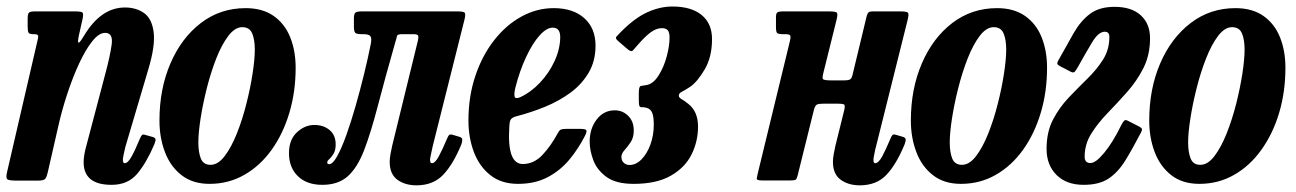

<svg xmlns="http://www.w3.org/2000/svg" viewBox="-26 -555 3981 590"><path d="M82 -520H203.5Q224.5 -520 227.8 -516.2Q231 -512.5 227.5 -495.5L217 -449Q211.5 -423.5 215.5 -423.8Q219.5 -424 232 -445Q284 -532 358 -532Q392.5 -532 416.8 -514.8Q441 -497.5 446.2 -455.8Q451.5 -414 429.5 -341L359.5 -104.5Q357.5 -97.5 354.5 -82.8Q351.5 -68 351.5 -64.5Q351.5 -53.5 357 -53.5Q367 -53.5 378.2 -73.8Q389.5 -94 403.5 -128Q407.5 -137.5 410.5 -140.2Q413.5 -143 422 -140L443.5 -134Q451.5 -131.5 452 -127Q452.5 -122.5 448 -111Q424.5 -55.5 395.8 -21.2Q367 13 317 13Q231 13 231 -56.5Q231 -66 233 -78.8Q235 -91.5 238 -102L296.5 -324Q312.5 -383 317.2 -418.5Q322 -454 297 -454Q278 -454 257.5 -428.2Q237 -402.5 217.2 -360Q197.5 -317.5 180.8 -266.8Q164 -216 153 -166.5L121 -26.5Q118 -12.5 113.5 -6.2Q109 0 91.5 0H24.5Q0.5 0 -4 -4.5Q-8.5 -9 -4 -27.5L89.5 -431.5Q93 -444.5 90 -447.2Q87 -450 80 -450H76Q64 -450 61.5 -455Q59 -460 59 -473.5V-497Q59 -512.5 63 -516.2Q67 -520 82 -520Z M464 -184.5Q464 -282 497.8 -360.2Q531.5 -438.5 591.2 -484.2Q651 -530 729 -530Q781 -530 815.2 -505.8Q849.5 -481.5 866 -440Q882.5 -398.5 882.5 -347Q882.5 -273 863.2 -208.5Q844 -144 808.8 -94.8Q773.5 -45.5 725 -17.8Q676.5 10 618 10Q566 10 531.8 -16.8Q497.5 -43.5 480.8 -87.8Q464 -132 464 -184.5ZM583.5 -117.5Q583.5 -87 591.2 -67.8Q599 -48.5 621 -48.5Q644 -48.5 664.5 -75.5Q685 -102.5 702 -145.2Q719 -188 731.2 -236.5Q743.5 -285 750.2 -329.2Q757 -373.5 757 -402.5Q757 -433 749 -452.2Q741 -471.5 718.5 -471.5Q696 -471.5 675.5 -444.5Q655 -417.5 638.2 -374.5Q621.5 -331.5 609.2 -282.8Q597 -234 590.2 -190Q583.5 -146 583.5 -117.5Z M862 -84.5Q862 -125.5 886.2 -148.2Q910.5 -171 940 -171Q968.5 -171 987 -155.2Q1005.5 -139.5 1005.5 -111.5Q1005.5 -93 999 -82.5Q992.5 -72 986 -66.2Q979.5 -60.5 979.5 -56Q979.5 -50.5 985.5 -50.5Q996.5 -50.5 1010 -74.8Q1023.5 -99 1038 -139.2Q1052.5 -179.5 1066.5 -228.5Q1080.5 -277.5 1092.8 -327.5Q1105 -377.5 1113.5 -420.5Q1117 -438.5 1111.8 -444.2Q1106.5 -450 1091 -450H1086Q1070 -450 1065.8 -454Q1061.5 -458 1061.5 -474.5V-497.5Q1061.5 -513 1066.5 -516.5Q1071.5 -520 1086.5 -520H1378Q1399 -520 1402.2 -515.8Q1405.5 -511.5 1401 -493.5L1303.5 -105Q1302 -98.5 1298.8 -83.2Q1295.5 -68 1295.5 -64.5Q1295.5 -53.5 1301 -53.5Q1311 -53.5 1322.2 -74.2Q1333.5 -95 1348 -129.5Q1351.5 -138 1354.8 -140.5Q1358 -143 1366 -140.5L1386 -134.5Q1394 -132 1394.5 -126.8Q1395 -121.5 1392 -112Q1366.5 -50 1335.8 -17.8Q1305 14.5 1254 14.5Q1218.5 14.5 1195 -2.8Q1171.5 -20 1171.5 -58Q1171.5 -67.5 1174 -81.8Q1176.5 -96 1179 -106.5L1258 -429.5Q1261 -442.5 1258.5 -446.2Q1256 -450 1244 -450H1210Q1195 -450 1194 -444.5Q1193 -439 1188.5 -424.5Q1156.5 -312 1135 -229.5Q1113.5 -147 1092.8 -93.2Q1072 -39.5 1042.5 -13.2Q1013 13 964.5 13Q916.5 13 889.2 -13.8Q862 -40.5 862 -84.5Z M1413.5 -184.5Q1413.5 -259 1434.8 -322Q1456 -385 1492.8 -431.8Q1529.5 -478.5 1576.5 -504.2Q1623.5 -530 1675.5 -530Q1735 -530 1769.5 -499.2Q1804 -468.5 1804 -414.5Q1804 -367.5 1783 -331.8Q1762 -296 1727 -270.2Q1692 -244.5 1649.2 -227Q1606.5 -209.5 1562 -198Q1548.5 -194.5 1544 -188.5Q1539.5 -182.5 1539 -163.5Q1532 -51 1580.5 -51Q1614.5 -51 1640.8 -78.8Q1667 -106.5 1689 -147.5Q1693 -155 1698 -157Q1703 -159 1715 -159H1755Q1772 -159 1775.2 -155.5Q1778.5 -152 1772 -138.5Q1752 -99 1724.2 -65.2Q1696.5 -31.5 1657.5 -10.8Q1618.5 10 1566 10Q1514.5 10 1480.8 -16.8Q1447 -43.5 1430.2 -87.8Q1413.5 -132 1413.5 -184.5ZM1572 -256Q1605.5 -271.5 1633.5 -301.2Q1661.5 -331 1678.2 -367.5Q1695 -404 1695.5 -440Q1696 -470 1672.5 -470Q1653.5 -470 1632 -446Q1610.5 -422 1590.8 -380Q1571 -338 1557.5 -285Q1553.5 -267.5 1555.2 -258.8Q1557 -250 1572 -256Z M1786 -120Q1786 -159.5 1807.5 -187.8Q1829 -216 1863.5 -216Q1887 -216 1904.2 -199.2Q1921.5 -182.5 1921.5 -153.5Q1921.5 -132.5 1912 -118.2Q1902.5 -104 1893 -93.5Q1883.5 -83 1883.5 -73Q1883.5 -61.5 1890.8 -54.8Q1898 -48 1908.5 -48Q1928.5 -48 1945.5 -65.5Q1962.5 -83 1972.8 -111.2Q1983 -139.5 1983 -171.5Q1983 -196.5 1978.2 -208.2Q1973.5 -220 1961.5 -223.5Q1952.5 -226 1947 -225.5Q1941.5 -225 1939.2 -228.8Q1937 -232.5 1937 -247V-268Q1937 -290 1943.2 -290.8Q1949.5 -291.5 1962.5 -294Q1982.5 -298.5 1998.2 -323.8Q2014 -349 2022.8 -381.5Q2031.5 -414 2031.5 -439.5Q2031.5 -456 2025.8 -462.2Q2020 -468.5 2008 -468.5Q1991.5 -468.5 1974.2 -456.2Q1957 -444 1932 -415Q1923.5 -405.5 1918.8 -400Q1914 -394.5 1903 -403.5L1874.5 -428Q1863.5 -437 1868 -442.2Q1872.5 -447.5 1881.5 -456.5Q1924.5 -500 1963.5 -517.5Q2002.5 -535 2040 -535Q2098.5 -535 2130.2 -508.8Q2162 -482.5 2162 -435Q2162 -380 2139.5 -341.8Q2117 -303.5 2094.5 -288Q2077.5 -277 2068.8 -272.8Q2060 -268.5 2060 -261Q2060 -255 2068.2 -250.5Q2076.5 -246 2089.5 -235.5Q2119 -212 2119 -166Q2119 -120.5 2099 -80.2Q2079 -40 2035.2 -15Q1991.5 10 1921 10Q1867 10 1837.8 -11.2Q1808.5 -32.5 1797.2 -62.8Q1786 -93 1786 -120Z M2763 -493.5 2666 -105Q2664 -98.5 2661 -83.2Q2658 -68 2658 -64.5Q2658 -53.5 2663 -53.5Q2673.5 -53.5 2684.8 -74.2Q2696 -95 2710.5 -129.5Q2714 -138 2717 -140.5Q2720 -143 2728 -140.5L2748.5 -134.5Q2756.5 -132 2757 -126.8Q2757.5 -121.5 2754 -112Q2728.5 -50 2698 -17.8Q2667.5 14.5 2616 14.5Q2581 14.5 2557.2 -2.8Q2533.5 -20 2533.5 -58Q2533.5 -67.5 2536 -81.8Q2538.5 -96 2541 -106.5L2568.5 -217.5Q2571.5 -231 2567.8 -233.8Q2564 -236.5 2547.5 -236.5H2507Q2491 -236.5 2485 -234Q2479 -231.5 2475.5 -219L2425 -15.5Q2422.5 -5.5 2419.2 -3Q2416 -0.5 2402.5 -0.5H2316.5Q2299 -0.5 2299.5 -5.8Q2300 -11 2303 -24L2401.5 -429.5Q2404.5 -442.5 2402 -446.2Q2399.5 -450 2386.5 -450H2379.5Q2366 -450 2362.2 -453.5Q2358.5 -457 2358.5 -471V-502.5Q2358.5 -514 2363 -517Q2367.5 -520 2378.5 -520H2521.5Q2542.5 -520 2545.8 -515.8Q2549 -511.5 2544.5 -493.5L2504.5 -332.5Q2500 -316 2503 -312Q2506 -308 2527.5 -308H2567Q2581.5 -308 2586.5 -311.2Q2591.5 -314.5 2594 -326L2636.5 -502.5Q2638.5 -511.5 2641.8 -515.8Q2645 -520 2656 -520H2740Q2761 -520 2764.2 -515.8Q2767.5 -511.5 2763 -493.5Z M2773 -184.5Q2773 -282 2806.8 -360.2Q2840.5 -438.5 2900.2 -484.2Q2960 -530 3038 -530Q3090 -530 3124.2 -505.8Q3158.5 -481.5 3175 -440Q3191.5 -398.5 3191.5 -347Q3191.5 -273 3172.2 -208.5Q3153 -144 3117.8 -94.8Q3082.5 -45.5 3034 -17.8Q2985.5 10 2927 10Q2875 10 2840.8 -16.8Q2806.5 -43.5 2789.8 -87.8Q2773 -132 2773 -184.5ZM2892.5 -117.5Q2892.5 -87 2900.2 -67.8Q2908 -48.5 2930 -48.5Q2953 -48.5 2973.5 -75.5Q2994 -102.5 3011 -145.2Q3028 -188 3040.2 -236.5Q3052.5 -285 3059.2 -329.2Q3066 -373.5 3066 -402.5Q3066 -433 3058 -452.2Q3050 -471.5 3027.5 -471.5Q3005 -471.5 2984.5 -444.5Q2964 -417.5 2947.2 -374.5Q2930.5 -331.5 2918.2 -282.8Q2906 -234 2899.2 -190Q2892.5 -146 2892.5 -117.5Z M3307 -73.5Q3307 -54 3325 -54Q3341.5 -54 3368 -86.5Q3394.5 -119 3418.5 -168.5Q3424 -179.5 3428.2 -183.8Q3432.5 -188 3439.5 -184L3473 -167Q3479.5 -163.5 3482.2 -160.5Q3485 -157.5 3480 -147.5Q3454 -97.5 3431.8 -61.5Q3409.5 -25.5 3380.5 -6.2Q3351.5 13 3304 13Q3251 13 3220.5 -17.5Q3190 -48 3190 -97.5Q3190 -149 3209.5 -186.8Q3229 -224.5 3257.8 -254.8Q3286.5 -285 3315.2 -313Q3344 -341 3363.5 -371.8Q3383 -402.5 3383 -441.5Q3383 -457.5 3369 -457.5Q3349.5 -457.5 3330 -425Q3310.5 -392.5 3286.5 -349.5Q3280.5 -339 3276.8 -334.8Q3273 -330.5 3265.5 -334L3233.5 -350.5Q3227 -354 3224 -357Q3221 -360 3226.5 -370Q3252 -416 3273.2 -453.2Q3294.5 -490.5 3323.2 -512.2Q3352 -534 3399 -534Q3451 -534 3479.5 -508Q3508 -482 3508 -437.5Q3508 -386.5 3487.8 -346.2Q3467.5 -306 3437.5 -272.2Q3407.5 -238.5 3377.5 -207.5Q3347.5 -176.5 3327.2 -144Q3307 -111.5 3307 -73.5Z M3505.5 -184.5Q3505.5 -282 3539.2 -360.2Q3573 -438.5 3632.8 -484.2Q3692.5 -530 3770.5 -530Q3822.5 -530 3856.8 -505.8Q3891 -481.5 3907.5 -440Q3924 -398.5 3924 -347Q3924 -273 3904.8 -208.5Q3885.5 -144 3850.2 -94.8Q3815 -45.5 3766.5 -17.8Q3718 10 3659.5 10Q3607.5 10 3573.2 -16.8Q3539 -43.5 3522.2 -87.8Q3505.5 -132 3505.5 -184.5ZM3625 -117.5Q3625 -87 3632.8 -67.8Q3640.5 -48.5 3662.5 -48.5Q3685.5 -48.5 3706 -75.5Q3726.5 -102.5 3743.5 -145.2Q3760.5 -188 3772.8 -236.5Q3785 -285 3791.8 -329.2Q3798.5 -373.5 3798.5 -402.5Q3798.5 -433 3790.5 -452.2Q3782.5 -471.5 3760 -471.5Q3737.5 -471.5 3717 -444.5Q3696.5 -417.5 3679.8 -374.5Q3663 -331.5 3650.8 -282.8Q3638.5 -234 3631.8 -190Q3625 -146 3625 -117.5Z"/></svg>

Font: Besley* Condensed Semi
Style: Italic
Weight: 600
Width: 3
Italic angle: -13°
Designer: Owen Earl
Foundry: indestructible type*
Version: Version 3.000; ttfautohint (v1.8.3)